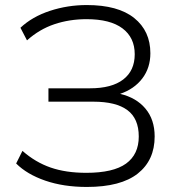

<svg xmlns="http://www.w3.org/2000/svg" viewBox="-20 -733 698 761"><path d="M324 8Q232 8 159.5 -17Q87 -42 44 -85L69 -135Q120 -90 180.5 -69Q241 -48 322 -48Q429 -48 479.5 -84.5Q530 -121 530 -192Q530 -263 485 -296.5Q440 -330 350 -330H172V-383H337Q423 -383 468.5 -418Q514 -453 514 -518Q514 -584 465.5 -620.5Q417 -657 323 -657Q255 -657 195.5 -637Q136 -617 87 -573L61 -623Q108 -667 178 -690Q248 -713 324 -713Q448 -713 512 -661.5Q576 -610 576 -522Q576 -464 544 -422Q512 -380 456 -361Q520 -346 556.5 -302.5Q593 -259 593 -192Q593 -98 526 -45Q459 8 324 8Z"/></svg>

Font: Mulish Light
Style: Regular
Weight: 300
Designer: Vernon Adams
Foundry: Vernon Adams
Version: Version 3.603; ttfautohint (v1.8.3)